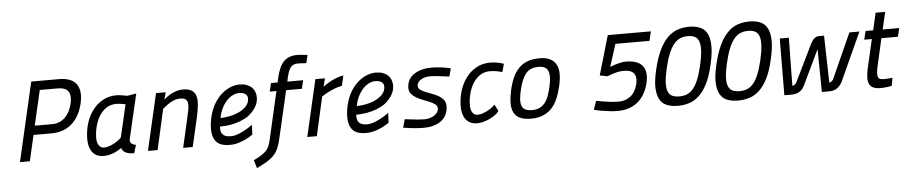

<svg xmlns="http://www.w3.org/2000/svg" viewBox="-48 -1087 7968 1683"><g transform="rotate(-5 3935.5 -245.5)"><path d="M230 -227 178 0H91L251 -695H494Q605 -695 648 -635.5Q691 -576 665 -465Q639 -353 568 -290Q497 -227 386 -227ZM403 -307Q439 -307 467.5 -320Q496 -333 518 -355.5Q540 -378 555 -408Q570 -438 578 -473Q594 -542 570 -578.5Q546 -615 474 -615H319L248 -307Z M1066 -113Q1065 -87 1079.5 -76.5Q1094 -66 1117 -62L1095 10Q1045 8 1019 -5.5Q993 -19 985 -47Q973 -37 956 -27Q939 -17 918.5 -8.5Q898 0 875 5Q852 10 827 10Q792 10 767 -2.5Q742 -15 726.5 -36.5Q711 -58 703.5 -86.5Q696 -115 696 -147Q696 -219 715.5 -284.5Q735 -350 772.5 -400Q810 -450 863 -480Q916 -510 984 -510Q1008 -510 1035.5 -505Q1063 -500 1080 -497L1159 -511ZM835 -63Q858 -63 882 -71Q906 -79 927.5 -91Q949 -103 966 -116Q983 -129 991 -139L1057 -425Q1043 -427 1020 -431Q997 -435 975 -435Q926 -435 888.5 -410Q851 -385 826 -344.5Q801 -304 788 -252.5Q775 -201 775 -149Q775 -134 778.5 -118.5Q782 -103 789.5 -90.5Q797 -78 808.5 -70.5Q820 -63 835 -63Z M1217 0 1332 -499H1417L1400 -436Q1413 -448 1431 -461Q1449 -474 1471 -485Q1493 -496 1517.5 -503Q1542 -510 1567 -510Q1615 -510 1642.5 -494.5Q1670 -479 1681 -448Q1692 -417 1688.5 -370Q1685 -323 1671 -260L1611 0H1527L1586 -259Q1596 -301 1601.5 -333.5Q1607 -366 1603.5 -388Q1600 -410 1585 -421.5Q1570 -433 1539 -433Q1514 -433 1492.5 -425.5Q1471 -418 1451.5 -407Q1432 -396 1415 -382.5Q1398 -369 1382 -356L1302 0Z M1952 -65Q1984 -65 2017.5 -78Q2051 -91 2080 -107Q2113 -125 2145 -149L2141 -63Q2112 -42 2079 -26Q2050 -12 2013.5 -1Q1977 10 1937 10Q1854 10 1819 -30Q1784 -70 1784 -142Q1784 -192 1798 -251Q1814 -317 1843.5 -365.5Q1873 -414 1910 -446Q1947 -478 1987.5 -494Q2028 -510 2066 -510Q2102 -510 2128.5 -500.5Q2155 -491 2173 -474Q2191 -457 2200 -434Q2209 -411 2209 -385Q2209 -353 2195.5 -321.5Q2182 -290 2152 -258Q2122 -225 2081.5 -205Q2041 -185 2000 -174.5Q1959 -164 1922.5 -160.5Q1886 -157 1864 -157V-147Q1864 -131 1867 -116Q1870 -101 1879.5 -90Q1889 -79 1906 -72Q1923 -65 1952 -65ZM2054 -436Q2030 -436 2002.5 -423Q1975 -410 1950 -384.5Q1925 -359 1905 -320.5Q1885 -282 1876 -232Q1910 -232 1954.5 -240.5Q1999 -249 2038 -267Q2077 -285 2104 -313.5Q2131 -342 2131 -383Q2131 -409 2110.5 -422.5Q2090 -436 2054 -436Z M2385 -425H2326L2343 -499H2402L2411 -541Q2434 -641 2477 -682.5Q2520 -724 2591 -724Q2604 -724 2620 -723Q2636 -722 2650 -720Q2667 -718 2684 -716L2667 -646Q2653 -646 2640 -647Q2629 -648 2615.5 -648.5Q2602 -649 2591 -649Q2551 -649 2530.5 -623.5Q2510 -598 2496 -540L2487 -499H2626L2609 -425H2470L2373 -5Q2362 43 2347.5 76.5Q2333 110 2309 136Q2285 162 2248.5 184.5Q2212 207 2156 233L2135 162Q2177 141 2203.5 124.5Q2230 108 2246.5 90Q2263 72 2272 49.5Q2281 27 2289 -6Z M2734 -499H2818L2800 -426Q2825 -446 2855 -463Q2880 -477 2913 -491Q2946 -505 2981 -510L2961 -421Q2926 -414 2893 -401Q2860 -388 2835 -375Q2805 -359 2780 -342L2703 0H2619Z M3151 -65Q3183 -65 3216.5 -78Q3250 -91 3279 -107Q3312 -125 3344 -149L3340 -63Q3311 -42 3278 -26Q3249 -12 3212.5 -1Q3176 10 3136 10Q3053 10 3018 -30Q2983 -70 2983 -142Q2983 -192 2997 -251Q3013 -317 3042.5 -365.5Q3072 -414 3109 -446Q3146 -478 3186.5 -494Q3227 -510 3265 -510Q3301 -510 3327.5 -500.5Q3354 -491 3372 -474Q3390 -457 3399 -434Q3408 -411 3408 -385Q3408 -353 3394.5 -321.5Q3381 -290 3351 -258Q3321 -225 3280.5 -205Q3240 -185 3199 -174.5Q3158 -164 3121.5 -160.5Q3085 -157 3063 -157V-147Q3063 -131 3066 -116Q3069 -101 3078.5 -90Q3088 -79 3105 -72Q3122 -65 3151 -65ZM3253 -436Q3229 -436 3201.5 -423Q3174 -410 3149 -384.5Q3124 -359 3104 -320.5Q3084 -282 3075 -232Q3109 -232 3153.5 -240.5Q3198 -249 3237 -267Q3276 -285 3303 -313.5Q3330 -342 3330 -383Q3330 -409 3309.5 -422.5Q3289 -436 3253 -436Z M3906 -419Q3876 -423 3846 -427Q3820 -430 3790.5 -433Q3761 -436 3736 -436Q3688 -436 3655 -414.5Q3622 -393 3622 -361Q3622 -341 3639.5 -328Q3657 -315 3683.5 -304Q3710 -293 3740.5 -282Q3771 -271 3797.5 -256Q3824 -241 3841.5 -219Q3859 -197 3859 -164Q3859 -129 3846.5 -98Q3834 -67 3807.5 -43Q3781 -19 3739 -5Q3697 9 3637 9Q3612 9 3582 6.5Q3552 4 3526 1Q3495 -3 3463 -8L3484 -81Q3516 -77 3548 -73Q3575 -70 3604.5 -67.5Q3634 -65 3655 -65Q3679 -65 3701.5 -71Q3724 -77 3741.5 -88Q3759 -99 3770 -115Q3781 -131 3781 -151Q3781 -172 3763 -186Q3745 -200 3718 -212Q3691 -224 3660 -235Q3629 -246 3602 -261.5Q3575 -277 3557 -298Q3539 -319 3539 -351Q3539 -384 3552 -413Q3565 -442 3592.5 -463.5Q3620 -485 3662 -498Q3704 -511 3761 -511Q3782 -511 3805.5 -509Q3829 -507 3851.5 -504Q3874 -501 3893.5 -497Q3913 -493 3925 -490Z M4308 -81Q4296 -63 4273.5 -47Q4251 -31 4224 -18Q4197 -5 4168 2.5Q4139 10 4114 10Q4079 10 4054 -2.5Q4029 -15 4013 -36.5Q3997 -58 3989.5 -86.5Q3982 -115 3982 -147Q3982 -219 4002 -284.5Q4022 -350 4059.5 -400Q4097 -450 4150.5 -480Q4204 -510 4272 -510Q4308 -510 4340.5 -503Q4373 -496 4392 -489L4372 -418Q4357 -423 4327.5 -429Q4298 -435 4263 -435Q4214 -435 4176.5 -410Q4139 -385 4114 -344.5Q4089 -304 4076 -252.5Q4063 -201 4063 -149Q4063 -134 4066.5 -118.5Q4070 -103 4077 -91Q4084 -79 4095.5 -71.5Q4107 -64 4122 -64Q4145 -64 4168.5 -72Q4192 -80 4213.5 -91.5Q4235 -103 4252 -116Q4269 -129 4279 -139Z M4707 -510Q4765 -510 4800.5 -491.5Q4836 -473 4853.5 -439Q4871 -405 4871 -357Q4871 -309 4857 -250Q4843 -190 4822 -141.5Q4801 -93 4769.5 -59.5Q4738 -26 4693 -7.5Q4648 11 4587 11Q4525 11 4488 -7.5Q4451 -26 4435 -61Q4419 -96 4420.5 -146Q4422 -196 4436 -259Q4450 -319 4471.5 -365.5Q4493 -412 4525 -444.5Q4557 -477 4602 -493.5Q4647 -510 4707 -510ZM4604 -63Q4643 -63 4671 -77Q4699 -91 4718.5 -116.5Q4738 -142 4750.5 -178Q4763 -214 4773 -257Q4793 -345 4776 -390.5Q4759 -436 4690 -436Q4617 -436 4579.5 -389Q4542 -342 4521 -252Q4510 -206 4507 -171Q4504 -136 4512 -112Q4520 -88 4542 -75.5Q4564 -63 4604 -63Z M5700 -660 5681 -578H5381L5318 -381Q5341 -390 5366 -398Q5387 -404 5411 -409.5Q5435 -415 5457 -415Q5504 -415 5540.5 -404Q5577 -393 5599.5 -368.5Q5622 -344 5628.5 -306Q5635 -268 5623 -214Q5609 -156 5583.5 -114Q5558 -72 5523 -44.5Q5488 -17 5444.5 -3.5Q5401 10 5353 10Q5316 10 5279 5.5Q5242 1 5211 -4Q5175 -10 5142 -19L5169 -95Q5203 -88 5237 -83Q5266 -78 5301.5 -74.5Q5337 -71 5369 -71Q5426 -71 5471 -106Q5516 -141 5533 -213Q5540 -247 5536 -270.5Q5532 -294 5518.5 -308.5Q5505 -323 5483 -329.5Q5461 -336 5433 -336Q5406 -336 5380 -330.5Q5354 -325 5333 -318Q5308 -310 5287 -301L5220 -314L5321 -660Z M6036 -671Q6091 -671 6131.5 -654.5Q6172 -638 6194 -598Q6216 -558 6217.5 -490Q6219 -422 6195 -320Q6173 -223 6141 -159.5Q6109 -96 6069 -58Q6029 -20 5981.5 -4.5Q5934 11 5880 11Q5826 11 5785.5 -4.5Q5745 -20 5722.5 -58Q5700 -96 5697 -160Q5694 -224 5717 -321Q5741 -423 5773.5 -490.5Q5806 -558 5846.5 -598Q5887 -638 5934.5 -654.5Q5982 -671 6036 -671ZM6019 -590Q5982 -590 5951.5 -577.5Q5921 -565 5895.5 -534Q5870 -503 5848.5 -451Q5827 -399 5809 -320Q5792 -245 5790.5 -197Q5789 -149 5801.5 -120.5Q5814 -92 5839 -81Q5864 -70 5899 -70Q5935 -70 5964.5 -81Q5994 -92 6019 -120.5Q6044 -149 6064.5 -197.5Q6085 -246 6103 -321Q6121 -399 6124 -451Q6127 -503 6116 -534Q6105 -565 6080.5 -577.5Q6056 -590 6019 -590Z M6566 -671Q6621 -671 6661.5 -654.5Q6702 -638 6724 -598Q6746 -558 6747.5 -490Q6749 -422 6725 -320Q6703 -223 6671 -159.5Q6639 -96 6599 -58Q6559 -20 6511.5 -4.5Q6464 11 6410 11Q6356 11 6315.5 -4.5Q6275 -20 6252.5 -58Q6230 -96 6227 -160Q6224 -224 6247 -321Q6271 -423 6303.5 -490.5Q6336 -558 6376.5 -598Q6417 -638 6464.5 -654.5Q6512 -671 6566 -671ZM6549 -590Q6512 -590 6481.5 -577.5Q6451 -565 6425.5 -534Q6400 -503 6378.5 -451Q6357 -399 6339 -320Q6322 -245 6320.5 -197Q6319 -149 6331.5 -120.5Q6344 -92 6369 -81Q6394 -70 6429 -70Q6465 -70 6494.5 -81Q6524 -92 6549 -120.5Q6574 -149 6594.5 -197.5Q6615 -246 6633 -321Q6651 -399 6654 -451Q6657 -503 6646 -534Q6635 -565 6610.5 -577.5Q6586 -590 6549 -590Z M6900 -499 6894 -76Q6905 -78 6914 -83.5Q6923 -89 6930 -101L7091 -431Q7120 -487 7159 -490H7209L7219 -76Q7239 -79 7253 -99L7433 -499H7521L7326 -71Q7309 -39 7281 -19Q7253 1 7208 0H7147L7142 -377L6997 -74Q6964 0 6881 0H6817L6820 -499Z M7708 -424 7656 -195Q7639 -124 7645.5 -94.5Q7652 -65 7693 -65Q7704 -65 7717.5 -65.5Q7731 -66 7744 -67Q7759 -68 7774 -70L7762 0Q7745 3 7727 6Q7712 8 7695 9.5Q7678 11 7665 11Q7627 11 7602.5 1Q7578 -9 7566 -31Q7554 -53 7554.5 -88Q7555 -123 7566 -173L7624 -424H7557L7575 -499H7642L7677 -651H7761L7726 -499H7871L7853 -424Z"/></g></svg>

Font: Panefresco 500wt
Style: Italic
Weight: 700
Foundry: Campivisivi & Chank Co
Version: Version 1.000